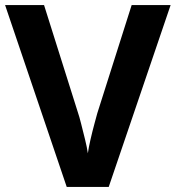

<svg xmlns="http://www.w3.org/2000/svg" viewBox="-20 -734 690 754"><path d="M650 -714 407 0H242L0 -714H153L287 -289Q291 -278 298.5 -248.5Q306 -219 314 -186.5Q322 -154 325 -132Q328 -154 335.5 -186.5Q343 -219 351 -248.5Q359 -278 362 -289L497 -714Z"/></svg>

Font: Noto Sans Balinese
Style: Bold
Weight: 700
Designer: Aditya Bayu, David Williams
Foundry: David Williams
Version: Version 2.005; ttfautohint (v1.8.4.7-5d5b)